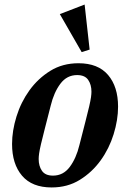

<svg xmlns="http://www.w3.org/2000/svg" viewBox="-20 -812 572 844"><path d="M213 -40Q258 -40 286.5 -78Q315 -116 329 -174Q345 -237 355.5 -277.5Q366 -318 372 -344Q378 -370 380 -384.5Q382 -399 382 -409Q382 -440 367.5 -461Q353 -482 319 -482Q274 -482 245.5 -444Q217 -406 203 -348Q187 -285 176.5 -244.5Q166 -204 160 -178Q154 -152 152 -137.5Q150 -123 150 -113Q150 -82 164.5 -61Q179 -40 213 -40ZM207 12Q121 12 77 -39.5Q33 -91 33 -179Q33 -237 52.5 -300Q72 -363 109.5 -415Q147 -467 201 -500.5Q255 -534 325 -534Q411 -534 455 -482.5Q499 -431 499 -343Q499 -285 479.5 -222Q460 -159 422.5 -107Q385 -55 331 -21.5Q277 12 207 12ZM243 -750 352 -792 374 -594 339 -583Z"/></svg>

Font: IBM Plex Serif SmBld
Style: Italic
Weight: 600
Italic angle: -14°
Designer: Mike Abbink, Paul van der Laan, Pieter van Rosmalen
Foundry: Bold Monday
Version: Version 3.001